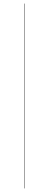

<svg xmlns="http://www.w3.org/2000/svg" viewBox="-20 -800 270 1070"><path d="M114 -780H116V250H114Z"/></svg>

Font: Bodoni* 96pt Fatface
Style: Regular
Weight: 900
Version: Version 2.3